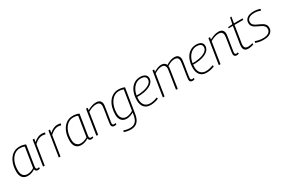

<svg xmlns="http://www.w3.org/2000/svg" viewBox="120 -2006 5255 3567"><g transform="rotate(-30 2747.0 -222.0)"><path d="M395 10Q372 10 356.5 -3.5Q341 -17 338 -41Q307 -18 266 -4Q225 10 183 10Q110 10 70 -35.5Q30 -81 30 -168Q30 -279 65 -363Q100 -447 163 -494.5Q226 -542 310 -542Q386 -542 443 -514Q423 -387 409.5 -301.5Q396 -216 387.5 -165Q379 -114 376 -90.5Q373 -67 373 -64Q373 -22 407 -22Q422 -22 439 -28L441 0Q420 10 395 10ZM335 -69 402 -492Q364 -511 303 -511Q236 -511 182.5 -468.5Q129 -426 98.5 -350Q68 -274 68 -174Q68 -101 100.5 -62Q133 -23 193 -23Q229 -23 267.5 -36Q306 -49 335 -69Z M627 -532 616 -464Q663 -505 704.5 -523.5Q746 -542 786 -542Q808 -542 826.5 -539Q845 -536 859 -530L847 -496Q814 -507 779 -507Q742 -507 701 -488Q660 -469 612 -425L545 0H509L593 -532Z M965 -532 954 -464Q1001 -505 1042.5 -523.5Q1084 -542 1124 -542Q1146 -542 1164.5 -539Q1183 -536 1197 -530L1185 -496Q1152 -507 1117 -507Q1080 -507 1039 -488Q998 -469 950 -425L883 0H847L931 -532Z M1540 10Q1517 10 1501.5 -3.5Q1486 -17 1483 -41Q1452 -18 1411 -4Q1370 10 1328 10Q1255 10 1215 -35.5Q1175 -81 1175 -168Q1175 -279 1210 -363Q1245 -447 1308 -494.5Q1371 -542 1455 -542Q1531 -542 1588 -514Q1568 -387 1554.5 -301.5Q1541 -216 1532.5 -165Q1524 -114 1521 -90.5Q1518 -67 1518 -64Q1518 -22 1552 -22Q1567 -22 1584 -28L1586 0Q1565 10 1540 10ZM1480 -69 1547 -492Q1509 -511 1448 -511Q1381 -511 1327.5 -468.5Q1274 -426 1243.5 -350Q1213 -274 1213 -174Q1213 -101 1245.5 -62Q1278 -23 1338 -23Q1374 -23 1412.5 -36Q1451 -49 1480 -69Z M1738 -532H1773L1765 -484Q1813 -509 1858 -525.5Q1903 -542 1954 -542Q2012 -542 2040 -513Q2068 -484 2068 -435Q2068 -424 2064 -395Q2060 -366 2053.5 -326.5Q2047 -287 2040.5 -244Q2034 -201 2027.5 -162.5Q2021 -124 2017 -96Q2013 -68 2013 -59Q2013 -22 2048 -22Q2064 -22 2080 -29L2082 1Q2071 6 2058.5 8Q2046 10 2036 10Q2010 10 1993.5 -5Q1977 -20 1977 -48Q1977 -61 1982 -98.5Q1987 -136 1995 -185Q2003 -234 2011 -283.5Q2019 -333 2024 -371.5Q2029 -410 2029 -424Q2029 -462 2008.5 -485.5Q1988 -509 1938 -509Q1893 -509 1850.5 -493.5Q1808 -478 1762 -453L1691 0H1654Z M2127 194 2137 163Q2167 175 2202.5 181.5Q2238 188 2271 188Q2346 188 2388.5 145Q2431 102 2445 10L2452 -38Q2419 -17 2378.5 -4.5Q2338 8 2304 8Q2233 8 2193 -38Q2153 -84 2153 -165Q2153 -240 2171 -308Q2189 -376 2225 -428.5Q2261 -481 2313.5 -511.5Q2366 -542 2434 -542Q2469 -542 2503.5 -534.5Q2538 -527 2565 -515L2480 12Q2448 220 2275 220Q2197 220 2127 194ZM2525 -493Q2506 -499 2483.5 -505Q2461 -511 2429 -511Q2374 -511 2330 -484Q2286 -457 2254.5 -409.5Q2223 -362 2206.5 -301.5Q2190 -241 2190 -175Q2190 -102 2223.5 -63Q2257 -24 2316 -24Q2347 -24 2388.5 -38Q2430 -52 2458 -72Z M2987 -26Q2949 -9 2904 0.5Q2859 10 2816 10Q2729 10 2681 -43Q2633 -96 2633 -190Q2633 -296 2666 -375Q2699 -454 2759.5 -498Q2820 -542 2901 -542Q2968 -542 3005.5 -514Q3043 -486 3043 -438Q3043 -367 2982 -320.5Q2921 -274 2812 -255Q2776 -249 2739.5 -247Q2703 -245 2671 -246Q2668 -220 2668 -193Q2668 -113 2708.5 -67.5Q2749 -22 2820 -22Q2897 -22 2979 -57ZM2895 -511Q2840 -511 2794.5 -481.5Q2749 -452 2718 -399Q2687 -346 2675 -275Q2706 -273 2740 -276Q2774 -279 2808 -285Q2901 -301 2954.5 -338.5Q3008 -376 3008 -432Q3008 -471 2978 -491Q2948 -511 2895 -511Z M3713 10Q3687 10 3670 -4.5Q3653 -19 3653 -49Q3653 -62 3658 -99Q3663 -136 3671 -185Q3679 -234 3686.5 -283.5Q3694 -333 3699.5 -371Q3705 -409 3705 -424Q3705 -462 3685.5 -485.5Q3666 -509 3617 -509Q3575 -509 3536.5 -492.5Q3498 -476 3460 -453Q3462 -441 3462 -428Q3462 -418 3457 -384Q3452 -350 3444.5 -301Q3437 -252 3428.5 -197.5Q3420 -143 3412.5 -91.5Q3405 -40 3399 0H3362Q3368 -41 3376 -93.5Q3384 -146 3393 -200.5Q3402 -255 3409 -303Q3416 -351 3421 -384Q3426 -417 3426 -424Q3426 -459 3407.5 -484Q3389 -509 3339 -509Q3303 -509 3265.5 -494Q3228 -479 3187 -455L3116 0H3079L3163 -532H3198L3191 -486Q3231 -510 3271.5 -526Q3312 -542 3354 -542Q3395 -542 3420 -525Q3445 -508 3455 -480Q3499 -508 3542.5 -525Q3586 -542 3631 -542Q3689 -542 3716 -513Q3743 -484 3743 -436Q3743 -424 3739.5 -395Q3736 -366 3729.5 -326.5Q3723 -287 3716 -244.5Q3709 -202 3703 -163Q3697 -124 3693 -96Q3689 -68 3689 -59Q3689 -22 3724 -22Q3741 -22 3756 -29L3759 1Q3747 6 3735 8Q3723 10 3713 10Z M4187 -26Q4149 -9 4104 0.5Q4059 10 4016 10Q3929 10 3881 -43Q3833 -96 3833 -190Q3833 -296 3866 -375Q3899 -454 3959.5 -498Q4020 -542 4101 -542Q4168 -542 4205.5 -514Q4243 -486 4243 -438Q4243 -367 4182 -320.5Q4121 -274 4012 -255Q3976 -249 3939.5 -247Q3903 -245 3871 -246Q3868 -220 3868 -193Q3868 -113 3908.5 -67.5Q3949 -22 4020 -22Q4097 -22 4179 -57ZM4095 -511Q4040 -511 3994.5 -481.5Q3949 -452 3918 -399Q3887 -346 3875 -275Q3906 -273 3940 -276Q3974 -279 4008 -285Q4101 -301 4154.5 -338.5Q4208 -376 4208 -432Q4208 -471 4178 -491Q4148 -511 4095 -511Z M4363 -532H4398L4390 -484Q4438 -509 4483 -525.5Q4528 -542 4579 -542Q4637 -542 4665 -513Q4693 -484 4693 -435Q4693 -424 4689 -395Q4685 -366 4678.5 -326.5Q4672 -287 4665.5 -244Q4659 -201 4652.5 -162.5Q4646 -124 4642 -96Q4638 -68 4638 -59Q4638 -22 4673 -22Q4689 -22 4705 -29L4707 1Q4696 6 4683.5 8Q4671 10 4661 10Q4635 10 4618.5 -5Q4602 -20 4602 -48Q4602 -61 4607 -98.5Q4612 -136 4620 -185Q4628 -234 4636 -283.5Q4644 -333 4649 -371.5Q4654 -410 4654 -424Q4654 -462 4633.5 -485.5Q4613 -509 4563 -509Q4518 -509 4475.5 -493.5Q4433 -478 4387 -453L4316 0H4279Z M5023 -42 5026 -11Q4995 0 4965.5 5Q4936 10 4913 10Q4809 10 4809 -89Q4809 -100 4810 -114Q4811 -128 4813 -142L4870 -501H4779L4783 -525L4876 -532L4904 -664H4933L4912 -532H5097L5092 -501H4906L4850 -143Q4848 -132 4847 -121.5Q4846 -111 4846 -102Q4846 -65 4864 -44.5Q4882 -24 4927 -24Q4950 -24 4974.5 -29Q4999 -34 5023 -42Z M5069 -21 5081 -53Q5110 -40 5152.5 -30.5Q5195 -21 5243 -21Q5324 -21 5364.5 -51.5Q5405 -82 5405 -129Q5405 -166 5386 -189Q5367 -212 5337.5 -228Q5308 -244 5274.5 -258.5Q5241 -273 5211 -291Q5181 -309 5162.5 -335.5Q5144 -362 5144 -404Q5144 -462 5191 -502Q5238 -542 5339 -542Q5375 -542 5412 -535Q5449 -528 5475 -517L5465 -486Q5437 -496 5404 -503.5Q5371 -511 5334 -511Q5255 -511 5216.5 -481Q5178 -451 5178 -406Q5178 -371 5197 -348.5Q5216 -326 5246 -310.5Q5276 -295 5309.5 -280.5Q5343 -266 5373 -248Q5403 -230 5422 -203Q5441 -176 5441 -134Q5441 -70 5390.5 -30Q5340 10 5237 10Q5186 10 5143 1Q5100 -8 5069 -21Z"/></g></svg>

Font: Georama ExtraLight
Style: Italic
Weight: 200
Italic angle: -9°
Designer: Jean-Baptiste Levee
Foundry: Production Type
Version: Version 1.000